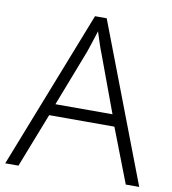

<svg xmlns="http://www.w3.org/2000/svg" viewBox="-81 -788 770 858"><g transform="rotate(10 304.0 -358.5)"><path d="M547 0 452 -246H156L60 0H0L281 -717H334L608 0ZM339 -556Q333 -570 323 -600Q313 -630 306 -653Q298 -626 289 -600Q280 -574 274 -555L175 -299H434Z"/></g></svg>

Font: Noto Sans Sinhala Light
Style: Regular
Weight: 300
Designer: Jelle Bosma - Monotype Design Team
Foundry: Monotype Imaging Inc.
Version: Version 2.006; ttfautohint (v1.8.4.7-5d5b)